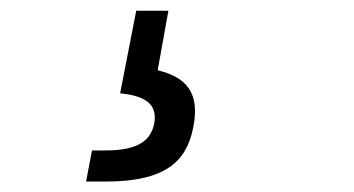

<svg xmlns="http://www.w3.org/2000/svg" viewBox="-20 -44 660 358"><path d="M140.5 294.5H177.5C289 294.5 328.5 256.5 340.5 192.5C353 129 327.5 100 274 87L294 -24H234L204 130C249 134.5 274.5 149 267.5 186.5C261 218 238 236.5 176 236.5H151.5Z"/></svg>

Font: Monaspace Argon
Style: Italic
Weight: 400
Italic angle: -11°
Designer: Riley Cran & the Lettermatic Team
Foundry: Lettermatic
Version: Version 1.101 (Monaspace Argon)